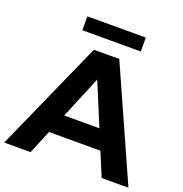

<svg xmlns="http://www.w3.org/2000/svg" viewBox="-160 -1007 1088 1140"><g transform="rotate(20 383.5 -436.5)"><path d="M-9.3 0 302.7 -700H462.9L775.5 0H606.3L349.6 -617.6H413.8L157 0ZM147.3 -149.8 189.8 -272.7H550.4L593.5 -149.8ZM198.4 -785.2V-873.1H567.7V-785.2Z"/></g></svg>

Font: Montserrat Thin
Style: Regular
Weight: 100
Designer: Julieta Ulanovsky
Foundry: Julieta Ulanovsky
Version: Version 9.000